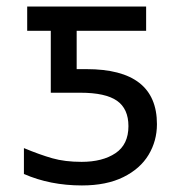

<svg xmlns="http://www.w3.org/2000/svg" viewBox="-20 -556 540 586"><path d="M53 -25V-104Q101 -84 139.5 -73Q178 -62 229 -62Q293 -62 332.5 -88.5Q372 -115 372 -171Q372 -224 337 -248.5Q302 -273 225 -273H135V-462H63V-536H426V-462H214V-345H244Q459 -345 459 -177Q459 -126 433.5 -83.5Q408 -41 356.5 -15.5Q305 10 230 10Q133 10 53 -25Z"/></svg>

Font: Noto Sans Mono UI Cond
Style: Regular
Weight: 400
Width: 3
Monospace: yes
Designer: Monotype Design team
Foundry: Monotype Imaging Inc.
Version: Version 1.000